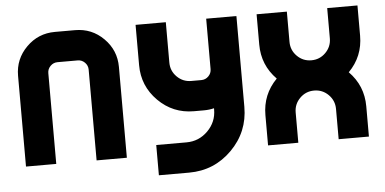

<svg xmlns="http://www.w3.org/2000/svg" viewBox="-50 -732 1858 926"><g transform="rotate(-5 879.0 -269.0)"><path d="M195.3 -439.5V0H48.8V-439.5Q48.8 -520.5 106 -577.6Q163.1 -634.8 244.1 -634.8H341.8Q422.9 -634.8 480 -577.6Q537.1 -520.5 537.1 -439.9V0H390.6V-439.5Q390.6 -459.5 376.2 -473.9Q361.8 -488.3 341.8 -488.3H244.1Q224.1 -488.3 209.7 -473.9Q195.3 -459.5 195.3 -439.5Z M634.8 -634.8H781.2V-439.5Q781.2 -398.9 809.8 -370.4Q838.4 -341.8 878.9 -341.8H927.7Q947.8 -341.8 962.2 -356.2Q976.6 -370.6 976.6 -390.6V-634.8H1123V-195.3Q1123 -73.7 1037.4 12Q951.7 97.7 830.1 97.7H683.6V-48.8H830.1Q890.6 -48.8 933.6 -91.8Q976.6 -134.8 976.6 -195.3V-201.2Q953.1 -195.3 927.7 -195.3H878.9Q777.8 -195.3 706.3 -266.8Q634.8 -338.4 634.8 -439.5Z M1367.2 -146.5V0H1220.7V-146.5Q1220.7 -246.6 1290.5 -317.4Q1220.7 -388.2 1220.7 -488.3V-634.8H1367.2V-488.3Q1367.2 -447.8 1395.8 -419.2Q1424.3 -390.6 1464.8 -390.6Q1505.4 -390.6 1533.9 -419.2Q1562.5 -447.8 1562.5 -488.3V-634.8H1709V-488.3Q1709 -388.2 1639.2 -317.4Q1709 -246.6 1709 -146.5V0H1562.5V-146.5Q1562.5 -187 1533.9 -215.6Q1505.4 -244.1 1464.8 -244.1Q1424.3 -244.1 1395.8 -215.6Q1367.2 -187 1367.2 -146.5Z"/></g></svg>

Font: Audex
Style: Regular
Weight: 400
Designer: GGBotNet
Foundry: GGBotNet
Version: 1.00